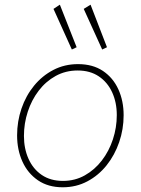

<svg xmlns="http://www.w3.org/2000/svg" viewBox="-20 -794 602 822"><path d="M248.5 7.8Q186 7.8 142.3 -22.2Q98.6 -52.2 75.9 -102.5Q53.2 -152.8 53.2 -214.4Q53.2 -274.4 72 -329.3Q90.8 -384.3 125.7 -427Q160.6 -469.7 208.5 -494.6Q256.3 -519.5 314 -519.5Q377.4 -519.5 420.9 -490.2Q464.4 -460.9 486.8 -411.4Q509.3 -361.8 509.3 -300.8Q509.3 -240.7 490.2 -185.3Q471.2 -129.9 436.5 -86.4Q401.9 -43 354 -17.6Q306.2 7.8 248.5 7.8ZM249.5 -19.5Q300.8 -19.5 343 -43.2Q385.3 -66.9 416 -106.9Q446.8 -147 463.4 -197.5Q480 -248 480 -301.3Q480 -355.5 460.2 -398.7Q440.4 -441.9 403.1 -467Q365.7 -492.2 312.5 -492.2Q260.7 -492.2 218.3 -468.8Q175.8 -445.3 145.5 -405.5Q115.2 -365.7 98.9 -315.7Q82.5 -265.6 82.5 -211.9Q82.5 -157.7 102.1 -114Q121.6 -70.3 158.9 -44.9Q196.3 -19.5 249.5 -19.5ZM287.6 -582 209 -755.9 236.3 -773.9 308.1 -591.8ZM417.5 -582 338.4 -755.9 367.7 -773.9 438 -591.8Z"/></svg>

Font: Reddit Sans ExtraLight
Style: Italic
Weight: 250
Italic angle: -11.25°
Designer: Stephen Hutchings
Version: Version 1.013